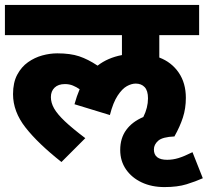

<svg xmlns="http://www.w3.org/2000/svg" viewBox="-20 -642 845 781"><path d="M469 -32Q469 -80 493.5 -113.5Q518 -147 563 -166Q582 -204 582 -242Q582 -273 568.5 -287.5Q555 -302 532 -302Q515 -302 496 -291.5Q477 -281 458.5 -253Q440 -225 427 -174L283 -218Q292 -251 304 -279Q291 -288 276.5 -294Q262 -300 244 -300Q217 -300 202 -285.5Q187 -271 187 -247Q187 -224 200 -201Q213 -178 243.5 -149Q274 -120 327 -80L230 17Q135 -58 84 -123Q33 -188 33 -259Q33 -306 50 -338Q67 -370 94 -389Q121 -408 152 -416.5Q183 -425 213 -425Q266 -425 302 -413Q338 -401 377 -375Q418 -407 476 -418V-499H0V-622H790V-499H628V-408Q678 -389 707 -346.5Q736 -304 736 -244Q736 -201 724 -164Q712 -127 690 -88V-87Q641 -85 623.5 -69.5Q606 -54 606 -34Q606 8 660 8Q683 8 706 1Q729 -6 763 -23L805 83Q776 96 739 107.5Q702 119 649 119Q597 119 556.5 100Q516 81 492.5 47Q469 13 469 -32Z"/></svg>

Font: Noto Sans ExtraBold
Style: Regular
Weight: 800
Designer: Monotype Design Team
Foundry: Monotype Imaging Inc.
Version: Version 2.007